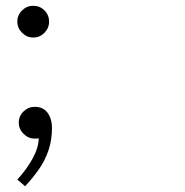

<svg xmlns="http://www.w3.org/2000/svg" viewBox="-20 -470 640 665"><path d="M67 175 40 152Q72 117 93 79Q114 41 114 9Q110 10 106.5 10Q103 10 100 10Q78 10 61.5 -6.5Q45 -23 45 -45Q45 -68 61.5 -84Q78 -100 100 -100Q130 -100 145 -79Q160 -58 160 -28Q160 15 148 50.5Q136 86 115 116Q94 146 67 175ZM95 -340Q73 -340 56.5 -356.5Q40 -373 40 -395Q40 -418 56.5 -434Q73 -450 95 -450Q118 -450 134 -434Q150 -418 150 -395Q150 -373 134 -356.5Q118 -340 95 -340Z"/></svg>

Font: Brygada 1918
Style: Regular
Weight: 400
Designer: Mateusz Machalski | Borys Kosmynka | Przemek Hoffer
Foundry: NIEPODLEGLA 2018
Version: Version 3.006